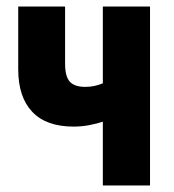

<svg xmlns="http://www.w3.org/2000/svg" viewBox="-20 -570 534 590"><path d="M296 0V-196Q278 -190 254.5 -185.5Q231 -181 206 -181Q122 -181 79 -226.5Q36 -272 36 -357V-550H180V-374Q180 -335 194.5 -319Q209 -303 242 -303Q270 -303 296 -314V-550H441V0Z"/></svg>

Font: Noto Sans ExtraCondensed ExtraBold
Style: Regular
Weight: 800
Width: 2
Designer: Monotype Design Team
Foundry: Monotype Imaging Inc.
Version: Version 2.013; ttfautohint (v1.8.4.7-5d5b)